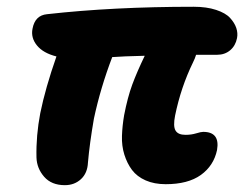

<svg xmlns="http://www.w3.org/2000/svg" viewBox="-20 -499 740 568"><path d="M171.9 48.8Q132.3 48.8 110.6 23.9Q88.9 -1 87.9 -33.2Q86.4 -97.7 99.1 -164.1Q114.3 -238.8 147 -332Q107.9 -341.8 89.4 -364.5Q70.8 -387.2 76.2 -414.1Q83.5 -453.6 119.1 -457Q314.5 -479 553.2 -479Q591.3 -479 619.4 -469.7Q647.5 -460.4 660.6 -446Q673.8 -431.6 679 -416.3Q684.1 -400.9 681.2 -386.2Q676.8 -363.8 660.9 -350.3Q645 -336.9 622.1 -336.9H560.1Q557.1 -326.7 550.8 -314Q515.1 -240.7 498 -157.2Q491.7 -125.5 499.3 -112.8Q506.8 -100.1 528.8 -100.1Q545.9 -100.1 560.3 -104.5Q574.7 -108.9 581.1 -108.9Q631.3 -108.9 622.1 -55.2Q612.3 -8.8 574.2 18.6Q536.1 45.9 470.2 45.9Q436.5 45.9 410.9 34.7Q385.3 23.4 370.6 3.9Q356 -15.6 347.9 -41.5Q339.8 -67.4 340.8 -96.9Q341.8 -126.5 347.2 -158.2Q357.4 -210.9 371.3 -248.8Q385.3 -286.6 408.2 -334Q342.8 -332.5 312 -330.1Q277.3 -239.3 257.8 -147.9Q245.1 -74.7 240.2 -18.1Q238.8 13.2 219.5 31Q200.2 48.8 171.9 48.8Z"/></svg>

Font: Shantell Sans Bouncy
Style: Bold Italic
Weight: 700
Italic angle: -11.31°
Designer: Stephen Nixon, Anya Danilova, Shantell Martin
Foundry: Arrow Type
Version: Version 1.006;[9816181b4]